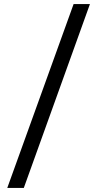

<svg xmlns="http://www.w3.org/2000/svg" viewBox="-20 -822 488 952"><path d="M16 110 345 -802H426L98 110Z"/></svg>

Font: Literata 12pt Medium
Style: Regular
Weight: 500
Designer: Latin by Veronika Burian and Jose Scaglione. Greek by Irene Vlachou. Cyrillic by Vera Evstafieva.
Foundry: TypeTogether
Version: Version 3.002